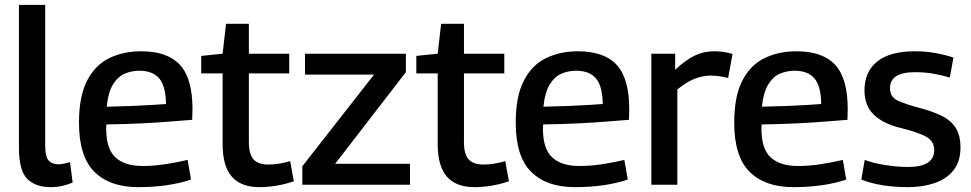

<svg xmlns="http://www.w3.org/2000/svg" viewBox="-20 -760 3994 790"><path d="M166 -740V-161Q166 -113 181 -98.5Q196 -84 219 -84Q239 -84 268 -93L279 -9Q261 -1 238 4.5Q215 10 189 10Q126 10 92 -24Q58 -58 58 -152V-740Z M548 10Q432 10 368.5 -53Q305 -116 305 -255Q305 -364 338.5 -428.5Q372 -493 430 -521Q488 -549 561 -549Q669 -549 720.5 -493Q772 -437 772 -311Q772 -304 771.5 -291Q771 -278 771 -267Q741 -265 688 -260.5Q635 -256 565.5 -252.5Q496 -249 418 -248Q417 -243 417 -239Q417 -235 417 -230Q417 -147 455.5 -112Q494 -77 567 -77Q613 -77 661.5 -84.5Q710 -92 752 -102L766 -21Q721 -6 666.5 2Q612 10 548 10ZM419 -321Q474 -322 524 -324Q574 -326 610.5 -328.5Q647 -331 663 -332Q662 -406 635 -437.5Q608 -469 553 -469Q522 -469 493.5 -457Q465 -445 445 -412.5Q425 -380 419 -321Z M1048 10Q971 10 933.5 -33.5Q896 -77 896 -167V-458H808V-530L896 -539L910 -662H1004V-539H1170V-458H1004V-175Q1004 -126 1023 -104.5Q1042 -83 1084 -83Q1105 -83 1127.5 -86.5Q1150 -90 1174 -97L1189 -14Q1150 -1 1114.5 4.5Q1079 10 1048 10Z M1224 0V-76L1519 -453H1235V-539H1650V-463L1359 -86H1667V0Z M1933 10Q1856 10 1818.5 -33.5Q1781 -77 1781 -167V-458H1693V-530L1781 -539L1795 -662H1889V-539H2055V-458H1889V-175Q1889 -126 1908 -104.5Q1927 -83 1969 -83Q1990 -83 2012.5 -86.5Q2035 -90 2059 -97L2074 -14Q2035 -1 1999.5 4.5Q1964 10 1933 10Z M2345 10Q2229 10 2165.5 -53Q2102 -116 2102 -255Q2102 -364 2135.5 -428.5Q2169 -493 2227 -521Q2285 -549 2358 -549Q2466 -549 2517.5 -493Q2569 -437 2569 -311Q2569 -304 2568.5 -291Q2568 -278 2568 -267Q2538 -265 2485 -260.5Q2432 -256 2362.5 -252.5Q2293 -249 2215 -248Q2214 -243 2214 -239Q2214 -235 2214 -230Q2214 -147 2252.5 -112Q2291 -77 2364 -77Q2410 -77 2458.5 -84.5Q2507 -92 2549 -102L2563 -21Q2518 -6 2463.5 2Q2409 10 2345 10ZM2216 -321Q2271 -322 2321 -324Q2371 -326 2407.5 -328.5Q2444 -331 2460 -332Q2459 -406 2432 -437.5Q2405 -469 2350 -469Q2319 -469 2290.5 -457Q2262 -445 2242 -412.5Q2222 -380 2216 -321Z M2758 -539V-473Q2801 -513 2838 -531Q2875 -549 2919 -549Q2958 -549 2994 -538L2976 -439Q2939 -449 2904 -449Q2872 -449 2838.5 -436Q2805 -423 2767 -392V0H2660V-539Z M3244 10Q3128 10 3064.5 -53Q3001 -116 3001 -255Q3001 -364 3034.5 -428.5Q3068 -493 3126 -521Q3184 -549 3257 -549Q3365 -549 3416.5 -493Q3468 -437 3468 -311Q3468 -304 3467.5 -291Q3467 -278 3467 -267Q3437 -265 3384 -260.5Q3331 -256 3261.5 -252.5Q3192 -249 3114 -248Q3113 -243 3113 -239Q3113 -235 3113 -230Q3113 -147 3151.5 -112Q3190 -77 3263 -77Q3309 -77 3357.5 -84.5Q3406 -92 3448 -102L3462 -21Q3417 -6 3362.5 2Q3308 10 3244 10ZM3115 -321Q3170 -322 3220 -324Q3270 -326 3306.5 -328.5Q3343 -331 3359 -332Q3358 -406 3331 -437.5Q3304 -469 3249 -469Q3218 -469 3189.5 -457Q3161 -445 3141 -412.5Q3121 -380 3115 -321Z M3524 -21 3538 -102Q3572 -89 3622 -81Q3672 -73 3716 -73Q3824 -73 3824 -143Q3824 -180 3789 -198.5Q3754 -217 3684 -234Q3614 -251 3575.5 -288Q3537 -325 3537 -388Q3537 -465 3589.5 -507Q3642 -549 3744 -549Q3790 -549 3830.5 -541.5Q3871 -534 3903 -523L3888 -441Q3857 -450 3822.5 -456.5Q3788 -463 3744 -463Q3642 -463 3642 -397Q3642 -360 3676 -345Q3710 -330 3767 -315Q3816 -302 3853.5 -284Q3891 -266 3911.5 -235Q3932 -204 3932 -153Q3932 -95 3903 -59Q3874 -23 3825 -6.5Q3776 10 3714 10Q3662 10 3613.5 2.5Q3565 -5 3524 -21Z"/></svg>

Font: Georama Medium
Style: Regular
Weight: 500
Designer: Jean-Baptiste Levee
Foundry: Production Type
Version: Version 1.000